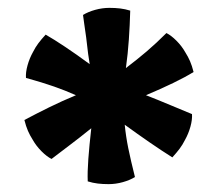

<svg xmlns="http://www.w3.org/2000/svg" viewBox="-20 -754 554 488"><path d="M297 -437Q300 -407 306 -377.5Q312 -348 323 -304Q310 -296 292 -291Q274 -286 256 -286Q241 -286 228.5 -287.5Q216 -289 203 -293Q202 -316 204.5 -350Q207 -384 212 -428Q181 -403 157 -385Q133 -367 111 -350Q99 -356 85.5 -369.5Q72 -383 63 -399Q56 -410 51 -421.5Q46 -433 42 -449Q72 -465 104.5 -481Q137 -497 173 -512Q146 -524 117.5 -534Q89 -544 46 -556Q45 -570 50 -588Q55 -606 64 -622Q70 -634 77.5 -644Q85 -654 96 -666Q117 -654 145.5 -635Q174 -616 208 -591Q206 -603 204 -617Q202 -631 199 -659Q196 -682 194 -694Q192 -706 191 -716Q204 -724 222 -729Q240 -734 258 -734Q273 -734 285.5 -732.5Q298 -731 311 -727Q310 -690 307.5 -653.5Q305 -617 300 -581Q329 -603 353 -623.5Q377 -644 403 -670Q415 -664 428.5 -650.5Q442 -637 451 -621Q458 -610 463 -598.5Q468 -587 472 -571Q451 -558 420 -543Q389 -528 351 -512Q377 -502 417.5 -485Q458 -468 468 -464Q469 -450 464 -432Q459 -414 450 -398Q444 -386 436.5 -376Q429 -366 418 -354Q391 -371 360.5 -392Q330 -413 297 -437Z"/></svg>

Font: Atma
Style: Bold
Weight: 700
Designer: Gregori Vincens, Jeremie Hornus, Riccardo Olocco, Yoann Minet.
Foundry: black foundry
Version: Version 1.102;PS 1.100;hotconv 1.0.86;makeotf.lib2.5.63406